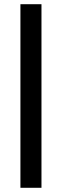

<svg xmlns="http://www.w3.org/2000/svg" viewBox="-20 -702 294 912"><path d="M77 190V-682H177V190Z"/></svg>

Font: Kreon Medium
Style: Regular
Weight: 500
Version: Version 2.002